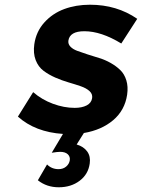

<svg xmlns="http://www.w3.org/2000/svg" viewBox="-20 -565 604 817"><path d="M56.2 -68.8 121.1 -172.9Q157.7 -141.1 205.1 -123.5Q252.4 -106 297.9 -106Q328.6 -106 348.9 -116.5Q369.1 -127 372.1 -147.9Q374.5 -165 360.8 -177.5Q347.2 -189.9 323.7 -198Q300.3 -206.1 271.7 -214.4Q243.2 -222.7 215.3 -234.9Q187.5 -247.1 165.3 -263.7Q143.1 -280.3 131.8 -309.3Q120.6 -338.4 126 -377Q133.8 -430.7 168.5 -469.2Q203.1 -507.8 253.2 -526.4Q303.2 -544.9 362.8 -544.9Q477.1 -544.9 564 -484.9L496.1 -379.9Q410.6 -432.1 338.9 -432.1Q276.9 -432.1 271 -392.1Q269 -377.9 279.5 -366.7Q290 -355.5 308.8 -348.6Q327.6 -341.8 352.1 -333.7Q376.5 -325.7 401.9 -318.1Q427.2 -310.5 450.9 -297.1Q474.6 -283.7 491.9 -266.8Q509.3 -250 517.6 -223.1Q525.9 -196.3 521 -162.1Q511.2 -95.7 461.7 -53.7Q412.1 -11.7 336.9 1L306.2 49.8Q335.9 58.6 351.1 79.6Q366.2 100.6 361.8 130.9Q355.5 176.8 318.8 204.3Q282.2 231.9 230 231.9Q178.7 231.9 141.1 202.1L180.2 134.8Q200.2 154.8 229 154.8Q248.5 154.8 261.5 143.8Q274.4 132.8 276.9 117.2Q279.3 101.6 268.3 91.3Q257.3 81.1 235.8 81.1Q224.6 81.1 200.2 85L248 4.9Q129.9 -2.9 56.2 -68.8Z"/></svg>

Font: Trueno SemiBold
Style: Italic
Weight: 600
Designer: Julieta Ulanovsky
Foundry: Julieta Ulanovsky
Version: Version 3.001b | FøM Fix